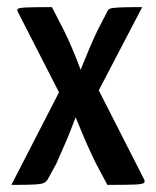

<svg xmlns="http://www.w3.org/2000/svg" viewBox="-20 -520 440 540"><path d="M12 0 154 -276 201 -309Q201 -309 209.5 -330.5Q218 -352 230.5 -381.5Q243 -411 255 -436L280 -484Q283 -493 289 -495.5Q295 -498 314.5 -499Q334 -500 380 -500L238 -228L203 -217Q203 -217 197 -201.5Q191 -186 181.5 -161Q172 -136 160 -109Q148 -82 138 -59L115 -17Q111 -9 103.5 -5.5Q96 -2 75 -1Q54 0 12 0ZM282 0 250 -60Q239 -82 227 -109Q215 -136 205 -160.5Q195 -185 188.5 -200.5Q182 -216 182 -216L162 -229L31 -485Q27 -492 30 -495Q33 -498 54 -499Q75 -500 126 -500L159 -436Q171 -412 183.5 -382.5Q196 -353 204 -331Q212 -309 212 -309L245 -291L383 -20Q389 -10 385.5 -6Q382 -2 359.5 -1Q337 0 282 0Z"/></svg>

Font: Yanone Kaffeesatz ExtraLight Medium
Style: Regular
Weight: 500
Version: Version 2.003